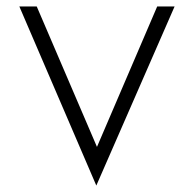

<svg xmlns="http://www.w3.org/2000/svg" viewBox="-20 -590 604 596"><path d="M40 -570 279 -14 522 -570H468L281 -134L94 -570Z"/></svg>

Font: Charger Sport
Style: ExLit
Weight: 200
Designer: Jasper
Foundry: Cannot Into Space Fonts
Version: Version 1.1